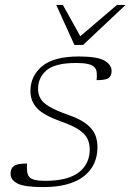

<svg xmlns="http://www.w3.org/2000/svg" viewBox="-20 -752 532 782"><path d="M90 -86Q89 -65.5 90.8 -52.2Q92.5 -39 100 -30.5Q113 -15.5 163.5 -15.5Q256 -15.5 300.8 -49.8Q345.5 -84 345.5 -144Q345.5 -167 336.5 -186.2Q327.5 -205.5 302.5 -222.8Q277.5 -240 229 -257Q156.5 -283 130.2 -311.8Q104 -340.5 104 -381.5Q104 -442.5 151.5 -482.2Q199 -522 301.5 -522Q376 -522 405.2 -505.2Q434.5 -488.5 434.5 -463Q434.5 -443 422.5 -434.2Q410.5 -425.5 373.5 -425.5Q375.5 -444.5 373.8 -457.8Q372 -471 364 -479Q348.5 -495.5 291 -495.5Q204.5 -495.5 169.8 -465.8Q135 -436 135 -390Q135 -368.5 144.8 -351Q154.5 -333.5 181 -317.8Q207.5 -302 257 -284.5Q307 -267 332.8 -246.5Q358.5 -226 367.8 -202.8Q377 -179.5 377 -153Q377 -77 320.8 -33.5Q264.5 10 155.5 10Q78.5 10 50.8 -4.8Q23 -19.5 23 -43.5Q23 -66 36.5 -76Q50 -86 90 -86ZM491.5 -732 318.5 -569H283L209 -732H236L307 -604.5L456.5 -732Z"/></svg>

Font: Newsreader 6pt ExtraLight
Style: Italic
Weight: 275
Italic angle: -17°
Designer: Hugues Gentile
Foundry: Production Type
Version: Version 1.003; ttfautohint (v1.8.3)